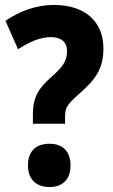

<svg xmlns="http://www.w3.org/2000/svg" viewBox="-20 -744 456 776"><path d="M113 -283V-244H243V-272C243 -306 249 -320 299 -364C364 -421 398 -464 398 -548C398 -654 327 -724 198 -724C128 -724 63 -701 2 -660L53 -545C101 -576 144 -594 185 -594C228 -594 251 -574 251 -537C251 -495 231 -472 188 -433C134 -387 113 -348 113 -283ZM93 -75C93 -18 128 12 180 12C231 12 265 -17 265 -75C265 -134 232 -163 180 -163C126 -163 93 -134 93 -75Z"/></svg>

Font: Noto Sans Gujarati Condensed ExtraBold
Style: Regular
Weight: 800
Width: 3
Designer: Jelle Bosma - Monotype Design Team, Universal Thirst
Foundry: Monotype Imaging Inc.
Version: Version 2.106